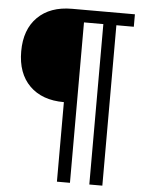

<svg xmlns="http://www.w3.org/2000/svg" viewBox="-60 -760 761 998"><g transform="rotate(5 320.5 -261.0)"><path d="M275 190V-712H603V-647H512V190H444V-647H343V190ZM275 -225Q161 -225 96 -289.5Q31 -354 31 -469Q31 -583 96 -647.5Q161 -712 275 -712Z"/></g></svg>

Font: 42dot Sans Light Medium
Style: Regular
Weight: 500
Version: Version 1.000